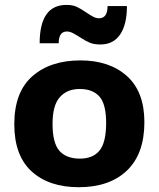

<svg xmlns="http://www.w3.org/2000/svg" viewBox="-20 -762 656 794"><path d="M305.7 12.2Q182.6 12.2 110.8 -53.2Q39.1 -118.7 39.1 -248Q39.1 -380.9 113.5 -446.5Q188 -512.2 312.5 -512.2Q432.6 -512.2 504.9 -447.5Q577.1 -382.8 577.1 -256.8Q577.1 -125.5 504.9 -56.6Q432.6 12.2 305.7 12.2ZM310.5 -106Q364.3 -106 391.6 -139.4Q418.9 -172.9 418.9 -253.9Q418.9 -331.1 391.4 -362.5Q363.8 -394 309.6 -394Q257.3 -394 227.3 -360.1Q197.3 -326.2 197.3 -250Q197.3 -170.4 225.8 -138.2Q254.4 -106 310.5 -106ZM395.5 -578.1Q370.1 -578.1 353.5 -584.5Q336.9 -590.8 316.9 -604Q296.4 -617.2 282.5 -624.5Q268.6 -631.8 256.8 -631.8Q222.7 -631.8 222.7 -583H144Q144 -741.7 254.9 -741.7Q280.8 -741.7 297.1 -733.9Q313.5 -726.1 333 -712.9Q354 -698.7 365.7 -692.6Q377.4 -686.5 389.6 -686.5Q424.8 -686.5 424.8 -736.8H504.9Q504.9 -660.6 476.8 -619.4Q448.7 -578.1 395.5 -578.1Z"/></svg>

Font: ADLaM Display
Style: Regular
Weight: 400
Designer: Mark Jamra, Neil Patel, Concept: Andrew Footit
Foundry: Microsoft
Version: Version 2.000; ttfautohint (v1.8.4.7-5d5b);gftools[0.9.28]